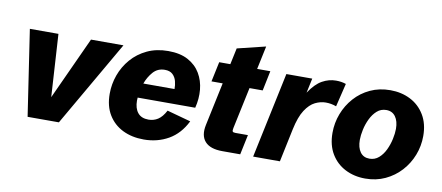

<svg xmlns="http://www.w3.org/2000/svg" viewBox="-63 -909 2676 1163"><g transform="rotate(10 1275.0 -328.0)"><path d="M144 0 64.9 -527.3H240.7L264.2 -142.1L440.9 -527.3H640.6L336.4 0Z M859.9 13.2Q786.6 13.2 730.2 -14.6Q673.8 -42.5 641.6 -95.5Q609.4 -148.4 609.4 -224.6Q609.4 -283.7 629.6 -339.8Q649.9 -396 689.2 -441.4Q728.5 -486.8 785.4 -513.7Q842.3 -540.5 915 -540.5Q988.3 -540.5 1037.1 -513.9Q1085.9 -487.3 1112.3 -442.6Q1138.7 -397.9 1143.8 -342.8Q1148.9 -287.6 1134.3 -230.5H780.3Q779.3 -220.7 779.3 -211.9Q779.3 -165 801.3 -137.7Q823.2 -110.4 867.7 -110.4Q899.4 -110.4 925.3 -127Q951.2 -143.6 972.7 -184.1L1118.7 -144Q1079.1 -64 1011.5 -25.4Q943.8 13.2 859.9 13.2ZM913.6 -424.8Q869.6 -424.8 841.8 -393.1Q814 -361.3 799.3 -320.3H991.2Q991.7 -344.2 985.4 -368.4Q979 -392.6 961.9 -408.7Q944.8 -424.8 913.6 -424.8Z M1341.3 0Q1266.6 0 1234.4 -36.1Q1202.1 -72.3 1216.3 -139.2L1272.5 -404.8H1203.6L1229.5 -527.3H1297.9L1319.3 -627.9L1493.2 -670.4L1462.9 -527.3H1543.9L1518.6 -404.8H1437.5L1383.3 -149.4Q1379.9 -133.3 1383.3 -127.9Q1386.7 -122.6 1400.9 -122.6H1477.5L1451.7 0Z M1531.2 0 1642.6 -527.3H1801.8L1782.7 -437.5Q1820.8 -495.1 1861.6 -517.8Q1902.3 -540.5 1946.3 -540.5Q1980.5 -540.5 2007.8 -530.8L1973.1 -387.2Q1941.9 -398.9 1908.2 -398.9Q1875.5 -398.9 1842.8 -382.8Q1810.1 -366.7 1782.7 -324.7Q1755.4 -282.7 1738.8 -204.6L1695.8 0Z M2222.2 13.2Q2153.8 13.2 2098.9 -14.9Q2043.9 -43 2011.7 -96.4Q1979.5 -149.9 1979.5 -225.6Q1979.5 -286.6 2001 -343Q2022.5 -399.4 2062.3 -444.1Q2102.1 -488.8 2157.5 -514.6Q2212.9 -540.5 2280.8 -540.5Q2349.1 -540.5 2404.3 -512.5Q2459.5 -484.4 2491.9 -430.7Q2524.4 -377 2524.4 -301.3Q2524.4 -239.7 2502.4 -183.3Q2480.5 -127 2440.2 -82.8Q2399.9 -38.6 2344.5 -12.7Q2289.1 13.2 2222.2 13.2ZM2226.6 -109.9Q2259.8 -109.9 2283.9 -131.1Q2308.1 -152.3 2323.5 -184.8Q2338.9 -217.3 2346.4 -252.4Q2354 -287.6 2354 -315.4Q2354 -362.3 2334 -390.1Q2314 -418 2277.3 -418Q2244.1 -418 2220.2 -396.7Q2196.3 -375.5 2180.7 -343Q2165 -310.5 2157.5 -275.4Q2149.9 -240.2 2149.9 -211.9Q2149.9 -165 2169.7 -137.5Q2189.5 -109.9 2226.6 -109.9Z"/></g></svg>

Font: Schibsted Grotesk ExtraBold
Style: Italic
Weight: 800
Italic angle: -12°
Designer: Bakken & Baeck AS, Henrik Kongsvoll
Foundry: Schibsted ASA
Version: Version 1.100; ttfautohint (v1.8.4.7-5d5b);gftools[0.9.25]